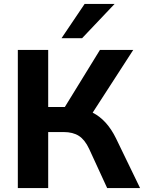

<svg xmlns="http://www.w3.org/2000/svg" viewBox="-20 -960 735 980"><path d="M71 0V-705H226V-414H311L490 -705H660L453 -385Q526 -348 572 -254L695 0H527L435 -200Q413 -247 382.5 -266.5Q352 -286 305 -286H226V0ZM294 -765 412 -940H565L399 -765Z"/></svg>

Font: Nunito Sans ExtraBold
Style: Regular
Weight: 800
Designer: Vernon Adams
Foundry: Vernon Adams
Version: Version 3.101; ttfautohint (v1.8.4.7-5d5b);gftools[0.9.27]